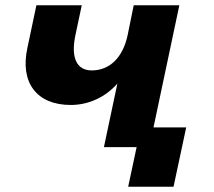

<svg xmlns="http://www.w3.org/2000/svg" viewBox="-20 -558 813 728"><path d="M374 0H498L466 150H638L686 -75H562L660 -538H487L464 -425C446 -340 396 -291 328 -291C270 -291 248 -340 266 -425L290 -538H118L84 -377C55 -245 119 -160 248 -160C318 -160 381 -191 425 -241Z"/></svg>

Font: Geist ExtraBold
Style: Italic
Weight: 800
Italic angle: -12°
Designer: Basement.studio, Andrés Briganti, Mateo Zaragoza
Foundry: Basement.studio, Vercel, Andrés Briganti, Guido Ferreyra, Mateo Zaragoza
Version: Version 1.500